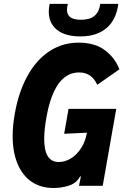

<svg xmlns="http://www.w3.org/2000/svg" viewBox="-20 -954 640 986"><path d="M45 -255.5Q45 -309.5 56 -370.5Q75.5 -481.5 120.8 -563.8Q166 -646 233.2 -690.5Q300.5 -735 384 -735Q468.5 -735 520.2 -695Q572 -655 593 -598L479.5 -518.5Q451 -582 386 -582Q259.5 -582 218.5 -351.5Q207 -288 207 -240Q207 -122 281.5 -122Q314 -122 344.2 -140.5Q374.5 -159 396.5 -193.2Q418.5 -227.5 426.5 -272.5L309.5 -267L332 -395H577L507.5 0H385.5L396 -50L389 -44.5Q373.5 -14.5 335.8 -1.5Q298 11.5 254.5 11.5Q191 11.5 144 -19.5Q97 -50.5 71 -110.8Q45 -171 45 -255.5ZM230.5 -894Q230.5 -913 235 -934H328.5Q324 -917.5 324 -904Q324 -878 341.8 -865.2Q359.5 -852.5 396 -852.5Q441.5 -852.5 465.5 -872.8Q489.5 -893 495 -934H587.5Q577 -852 526.8 -809.5Q476.5 -767 392.5 -767Q314.5 -767 272.5 -801Q230.5 -835 230.5 -894Z"/></svg>

Font: JuliaMono Black
Style: Italic
Weight: 900
Italic angle: -9°
Monospace: yes
Designer: cormullion
Foundry: corm
Version: Version 0.057; ttfautohint (v1.8.4)